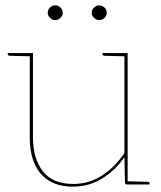

<svg xmlns="http://www.w3.org/2000/svg" viewBox="-20 -688 600 716"><path d="M253 8Q199 8 163 -14Q127 -36 109 -77Q91 -118 91 -176V-490H103V-176Q103 -96 140 -49Q177 -2 253 -2Q311 -2 359 -32.5Q407 -63 444 -117V-490H456V0H453Q446 0 446 -8L444 -102Q411 -53 361 -22.5Q311 8 253 8ZM453 0 454 -12 531 -10Q533 -10 535.5 -8.5Q538 -7 538 -5V0ZM94 -490 93 -478 16 -480Q14 -480 11.5 -481.5Q9 -483 9 -485V-490ZM447 -490 446 -478 369 -480Q367 -480 364.5 -481.5Q362 -483 362 -485V-490ZM214 -640Q214 -630 205.5 -621.5Q197 -613 186 -613Q175 -613 166.5 -621.5Q158 -630 158 -640Q158 -652 166.5 -660Q175 -668 186 -668Q197 -668 205.5 -660Q214 -652 214 -640ZM378 -640Q378 -630 370 -621.5Q362 -613 350 -613Q339 -613 330.5 -621.5Q322 -630 322 -640Q322 -652 330.5 -660Q339 -668 350 -668Q361 -668 369.5 -660Q378 -652 378 -640Z"/></svg>

Font: Aleo Thin
Style: Regular
Weight: 250
Designer: Alessio Laiso
Foundry: Alessio Laiso
Version: Version 2.001;gftools[0.9.29]